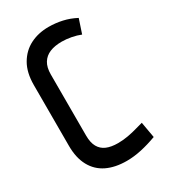

<svg xmlns="http://www.w3.org/2000/svg" viewBox="-179 -796 785 893"><g transform="rotate(-30 213.0 -350.0)"><path d="M347 -602 372 -677Q338 -695 302 -703Q266 -711 229 -711Q174 -711 130.5 -689Q87 -667 61 -622.5Q35 -578 35 -511V-184Q35 -120 59 -76Q83 -32 127.5 -10.5Q172 11 234 11Q272 11 313 2Q354 -7 397 -23L382 -108Q369 -105 345.5 -98Q322 -91 294.5 -86Q267 -81 240 -81Q203 -81 178.5 -91.5Q154 -102 141 -125Q128 -148 128 -186V-514Q128 -552 142.5 -575.5Q157 -599 183.5 -610Q210 -621 248 -621Q272 -621 298.5 -616Q325 -611 347 -602Z"/></g></svg>

Font: Advent Pro SemiBold
Style: Regular
Weight: 600
Designer: VivaRado, Andreas Kalpakidis
Foundry: VivaRado, Andreas Kalpakidis
Version: Version 3.000